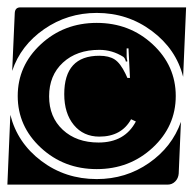

<svg xmlns="http://www.w3.org/2000/svg" viewBox="-20 -510 524 520"><path d="M113 -249Q113 -193 150 -158.5Q187 -124 247 -124Q318 -124 348 -181L335 -187Q309 -140 249 -140Q206 -140 180 -171.5Q154 -203 154 -255Q154 -359 249 -359Q275 -359 290.5 -349Q306 -339 320 -310L325 -299H332L328 -379H323V-357Q323 -352 325 -344L321 -343Q319 -352 314 -356Q284 -375 249 -375Q188 -375 150.5 -340.5Q113 -306 113 -249ZM90.5 -110Q28 -168 28 -250Q28 -332 90.5 -390Q153 -448 242 -448Q331 -448 393.5 -390Q456 -332 456 -250Q456 -168 393.5 -110Q331 -52 242 -52Q153 -52 90.5 -110ZM13 -318 20 -475Q21 -490 35 -490H484L476 -302Q457 -377 391.5 -426Q326 -475 242 -475Q163 -475 99.5 -431Q36 -387 13 -318ZM0 -10 8 -199Q27 -123 92 -74Q157 -25 242 -25Q321 -25 383.5 -68.5Q446 -112 470 -180L464 -40Q463 -27 454.5 -18.5Q446 -10 434 -10Z"/></svg>

Font: PrimecolorCV1
Style: Medium
Weight: 500
Designer: gluk
Foundry: gluk
Version: Version 0.672